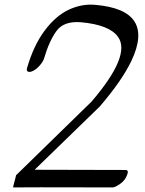

<svg xmlns="http://www.w3.org/2000/svg" viewBox="-20 -779 633 837"><path d="M50 -15 379 -336Q553 -539 494 -619Q456 -671 333 -682Q259 -688 227 -645Q195 -602 172 -524Q168 -511 154.5 -495Q141 -479 126 -471Q111 -463 102.5 -466.5Q94 -470 98 -483Q127 -582 175 -646Q223 -710 279.5 -736.5Q336 -763 394 -758Q658 -736 553 -514Q512 -428 416 -316Q413 -312 409 -309L131 -39Q224 -39 527 -38Q542 -38 535 -19Q527 6 504.5 22Q482 38 471 38Q61 37 37 38Q36 38 47 -2Z"/></svg>

Font: Kavivanar
Style: Regular
Weight: 400
Designer: Tharique Azeez
Foundry: Tharique Azeez
Version: Version 1.88